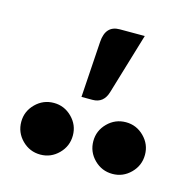

<svg xmlns="http://www.w3.org/2000/svg" viewBox="-66 -1025 498 500"><g transform="rotate(15 183.0 -774.5)"><path d="M277.3 -590.3Q248.5 -590.3 228 -610.8Q207.5 -631.3 207.5 -660.2Q207.5 -688.5 228 -709Q248.5 -729.5 277.3 -729.5Q305.7 -729.5 326.2 -709Q346.7 -688.5 346.7 -660.2Q346.7 -631.3 326.2 -610.8Q305.7 -590.3 277.3 -590.3ZM83 -590.3Q54.2 -590.3 33.7 -610.8Q13.2 -631.3 13.2 -660.2Q13.2 -688.5 33.7 -709Q54.2 -729.5 83 -729.5Q111.3 -729.5 131.8 -709Q152.3 -688.5 152.3 -660.2Q152.3 -631.3 131.8 -610.8Q111.3 -590.3 83 -590.3ZM177.7 -763.2H147.9L157.7 -914.1Q160.6 -959 198.7 -959H266.1L216.8 -794.4Q207.5 -763.2 177.7 -763.2Z"/></g></svg>

Font: Bainsley
Style: Regular
Weight: 400
Designer: Paul James MIller
Foundry: High-Logic / Made with FontCreator
Version: Version 1.411;March 28, 2021;FontCreator 13.0.0.2683 64-bit